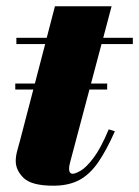

<svg xmlns="http://www.w3.org/2000/svg" viewBox="-20 -580 442 610"><path d="M28.5 -314.5H320.5V-295.5H28.5ZM345 -163Q318.5 -103 292.2 -64.8Q266 -26.5 232.2 -8.2Q198.5 10 149.5 10Q80.5 10 55.2 -14.5Q30 -39 30 -68.5Q30 -84 35 -102Q40 -120 44 -135L123.5 -440H32V-460H128.5L154.5 -560H334.5L308 -460H402V-440H302.5L204 -69Q202.5 -63.5 201 -56.8Q199.5 -50 199.5 -43.5Q199.5 -28 211.5 -28Q219.5 -28 236.8 -38Q254 -48 277 -78.2Q300 -108.5 325.5 -169Z"/></svg>

Font: Bodoni* 11pt Fatface
Style: Italic
Weight: 900
Italic angle: -13°
Version: Version 2.3